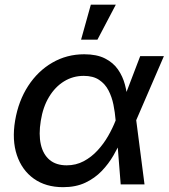

<svg xmlns="http://www.w3.org/2000/svg" viewBox="-20 -775 709 807"><path d="M245.1 11.7Q172.4 11.7 122.3 -23.9Q72.3 -59.6 51 -122.8Q29.8 -186 43.5 -268.1Q57.6 -351.1 98.4 -413.8Q139.2 -476.6 200 -511.7Q260.7 -546.9 334 -546.9Q386.7 -546.9 421.4 -529.3Q456.1 -511.7 476.1 -482.7Q496.1 -453.6 505.1 -419.4Q514.2 -385.3 516.1 -352.5H551.3L552.2 -272.5L587.4 0H487.3L465.8 -271Q463.4 -302.2 456.8 -335Q450.2 -367.7 436 -395Q421.9 -422.4 396.7 -439.2Q371.6 -456.1 332 -456.1Q286.6 -456.1 249.3 -433.1Q211.9 -410.2 186.3 -367.9Q160.6 -325.7 151.4 -267.1Q142.1 -210 151.6 -168Q161.1 -126 188.5 -103Q215.8 -80.1 260.3 -80.1Q299.3 -80.1 331.8 -97.4Q364.3 -114.7 390.1 -142.8Q416 -170.9 434.8 -203.9Q453.6 -236.8 465.8 -268.1L569.3 -539.1H668.9L551.8 -268.1L523.9 -189.5H491.7Q477.1 -156.7 456.8 -121.6Q436.5 -86.4 407.5 -56.2Q378.4 -25.9 338.6 -7.1Q298.8 11.7 245.1 11.7ZM320.8 -608.4 361.8 -755.4H466.8L389.6 -608.4Z"/></svg>

Font: Inter 18pt Medium
Style: Italic
Weight: 500
Italic angle: -9.3988°
Designer: Rasmus Andersson
Foundry: rsms
Version: Version 4.001;git-66647c0bb